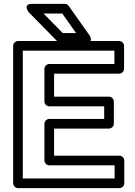

<svg xmlns="http://www.w3.org/2000/svg" viewBox="-20 -948 699 993"><path d="M518.8 -333H234.7C219.6 -333 209.7 -318.7 209.7 -308V-118C209.7 -102.9 224 -93 234.7 -93H572.7V-25H98V-686H571.6V-617H234.7C219.6 -617 209.7 -602.7 209.7 -592V-423C209.7 -407.9 224 -398 234.7 -398H518.8ZM543.8 -283C554.5 -283 568.8 -292.9 568.8 -308V-423C568.8 -433.7 558.9 -448 543.8 -448H259.7V-567H596.6C607.3 -567 621.6 -576.9 621.6 -592V-711C621.6 -721.7 611.7 -736 596.6 -736H73C62.3 -736 48 -726.1 48 -711V0C48 10.7 57.9 25 73 25H597.7C608.4 25 622.7 15.1 622.7 0V-118C622.7 -128.7 612.8 -143 597.7 -143H259.7V-283ZM373.4 -777H304.6L205.2 -878H302.1ZM421.7 -727C470.6 -727 442.1 -766.4 442.1 -766.4L335.4 -917.4C331.3 -923.3 323.3 -928 315 -928H145.6C96 -928 127.8 -885.5 127.8 -885.5L276.3 -734.5C280.2 -730.4 287.3 -727 294.1 -727Z"/></svg>

Font: Asimov
Style: WidOu
Weight: 500
Designer: Google
Version: Version 2.000980; 2014